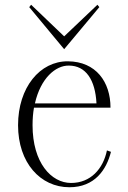

<svg xmlns="http://www.w3.org/2000/svg" viewBox="-20 -773 540 808"><path d="M272 15C379 15 428 -59 447 -134L430 -140C414 -62 361 -3 279 -3C196 -3 117 -88 117 -246C117 -273 119 -297 123 -320H445C445 -428 384 -514 266 -515C148 -516 56 -405 56 -246C56 -88 150 15 272 15ZM103 -743 250 -566 398 -743 390 -753 250 -620 111 -753ZM127 -338C151 -444 214 -498 270 -497C341 -497 381 -437 386 -338Z"/></svg>

Font: Sprat Condensed Light
Style: Regular
Weight: 300
Width: 3
Designer: Ethan Nakache
Foundry: Collletttivo
Version: Version 2.000;Glyphs 3.2 (3217)